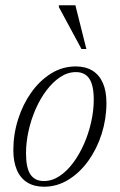

<svg xmlns="http://www.w3.org/2000/svg" viewBox="-20 -697 454 727"><path d="M267 -445.5Q304 -445.5 330 -429.5Q356 -413.5 369.5 -382.8Q383 -352 383 -307Q383 -247 365 -190.2Q347 -133.5 314.8 -88.5Q282.5 -43.5 239.5 -16.8Q196.5 10 146.5 10Q109.5 10 83.5 -6Q57.5 -22 44 -53.2Q30.5 -84.5 30.5 -128.5Q30.5 -188.5 48.5 -245.2Q66.5 -302 98.5 -347Q130.5 -392 173.5 -418.8Q216.5 -445.5 267 -445.5ZM146 -11.5Q177 -11.5 205 -30Q233 -48.5 256.8 -80.2Q280.5 -112 298 -151.8Q315.5 -191.5 325.2 -234.8Q335 -278 335 -319Q335 -374 318.2 -399Q301.5 -424 267.5 -424Q236.5 -424 208.5 -405.5Q180.5 -387 156.5 -355.5Q132.5 -324 115 -284Q97.5 -244 88 -200.8Q78.5 -157.5 78.5 -116.5Q78.5 -61.5 95.2 -36.5Q112 -11.5 146 -11.5ZM307 -511.5H288.5L203 -670V-677H265.5Z"/></svg>

Font: Newsreader 24pt Light
Style: Italic
Weight: 300
Italic angle: -17°
Designer: Hugues Gentile
Foundry: Production Type
Version: Version 1.003